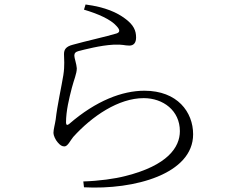

<svg xmlns="http://www.w3.org/2000/svg" viewBox="-20 -794 1040 855"><path d="M354 -751C415 -733 473 -708 499 -678C516 -660 514 -650 499 -645C457 -632 358 -610 305 -595C273 -587 265 -573 265 -553C265 -532 269 -504 262 -459C254 -409 235 -325 228 -262C225 -241 218 -218 218 -202C218 -191 227 -171 237 -160C248 -147 256 -142 267 -142C282 -142 294 -170 306 -184C390 -277 508 -357 620 -357C706 -357 781 -302 781 -210C781 -138 726 -57 538 -10C492 2 420 12 351 14L354 40C578 52 840 -19 840 -196C840 -295 770 -390 623 -390C525 -390 408 -346 288 -242C280 -235 274 -237 274 -248C274 -301 288 -356 300 -403C309 -438 322 -466 322 -490C321 -508 311 -536 311 -546C311 -557 316 -563 331 -567C356 -573 426 -592 485 -595C529 -597 533 -591 556 -591C575 -591 586 -603 586 -627C586 -657 576 -683 536 -712C502 -737 452 -762 361 -774Z"/></svg>

Font: Noto Serif KR Light
Style: Regular
Weight: 300
Designer: Ryoko NISHIZUKA 西塚涼子 (kana & ideographs); Frank Grießhammer (Latin, Greek & Cyrillic); Wenlong ZHANG 张文龙 (bopomofo); San
Foundry: Adobe
Version: Version 2.001;hotconv 1.1.0;makeotfexe 2.6.0